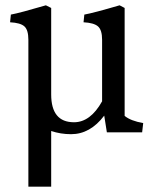

<svg xmlns="http://www.w3.org/2000/svg" viewBox="-20 -499 584 724"><path d="M365 -349Q365 -386 349.5 -399.5Q334 -413 295 -415L298 -444Q332 -450 431 -479L450 -469V-62Q473 -43 520 -35L516 0H383L373 -63Q320 7 248 7Q209 7 173 -5V205H87V-349Q87 -386 72 -399.5Q57 -413 18 -415L21 -444Q54 -450 153 -479L173 -469V-143Q173 -38 259 -38Q321 -38 365 -117Z"/></svg>

Font: Caladea
Style: Regular
Weight: 400
Designer: Carolina Giovagnoli and Andres Torresi
Foundry: Carolina Giovagnoli and Andres Torresi
Version: Version 1.002